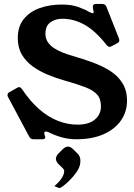

<svg xmlns="http://www.w3.org/2000/svg" viewBox="-20 -694 676 972"><path d="M545 -460Q539 -457 534 -457Q527 -457 519 -467Q463 -538 408.5 -568.5Q354 -599 296 -599Q259.6 -599 234.8 -580.8Q210 -562.7 210 -523Q210 -499 222 -481Q234 -463 254 -450Q274 -437 298.5 -427.5Q323 -418 348 -411Q399 -396 447.5 -378.5Q496 -361 536 -336Q576 -311 599.5 -273.8Q623 -236.6 623 -184Q623 -129 593 -85Q563 -41 505.5 -15Q448 11 367 11Q327 11 292 1Q257 -9 225 -25Q218 -28 212 -28Q204 -28 204 -19Q204 -16 206 -10Q209 -3 209 1Q209 11 194 11H150Q134 11 128 -2L20.9 -202.5Q18 -207.2 18 -212Q18 -223 27 -227L66 -249Q69 -251 71.5 -252Q74 -253 77 -253Q84 -253 92 -242Q132 -182 177.5 -142Q223 -102 272.5 -82.5Q322 -63 372 -63Q430 -63 460.5 -89Q491 -115 491 -155Q491 -194 471.5 -215.5Q452 -237 412 -252.5Q372 -268 308 -286Q265 -298 222.5 -315.5Q180 -333 145.5 -358Q111 -383 90.5 -418Q70 -453 70 -501.1Q70 -559 99.5 -596.5Q129 -634 179.5 -652.5Q230 -671 293 -671Q342 -671 376.5 -658.5Q411 -646 429 -635Q444 -627 450 -627Q454 -627 454 -632Q454 -637 452 -644.5Q450 -652 450 -661Q450 -674 466 -674H497Q514 -674 519 -659L581.3 -501.7Q584 -495 584 -489Q584 -485 582 -482Q580 -479 575 -476ZM374 85Q387 98.3 387 120Q387 124 386.5 129Q386 134 385 139Q381 158 366.6 178.5Q352.3 199 334.3 217Q316.3 235.1 301.4 246.6Q286.4 258 280.4 258Q278 258 273.5 255.8Q269.1 253.6 255 248Q278 230 291.5 208.9Q305 187.9 305 173.4Q305 165 299 158.9L273.8 134.4Q263 121 263 110Q263 98.1 274 85L299 60Q312.6 48 323.7 48Q336 48 349.1 60.3Z"/></svg>

Font: Young Serif Light
Style: Regular
Weight: 300
Designer: Bastien Sozeau
Foundry: NBR — Bastien Sozeau
Version: Version 5.001